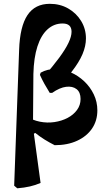

<svg xmlns="http://www.w3.org/2000/svg" viewBox="-20 -759 553 1016"><path d="M71.4 237.4 55 223.6 81.2 -495.4Q85.4 -618.9 125.3 -678.9Q165.2 -738.8 243.7 -738.8Q297.8 -738.8 340.8 -714.2Q383.8 -689.7 409.3 -647.9Q434.8 -606.2 434.8 -555.5Q434.8 -515.6 416.7 -472.7Q398.7 -429.9 359.6 -379.8Q320.5 -329.7 256.1 -267.6L207.9 -348.5Q259.9 -408.2 293.2 -453.4Q326.5 -498.6 342.5 -532.4Q358.6 -566.2 358.6 -590.9Q358.6 -634.7 311.3 -634.7Q265.6 -634.7 231.4 -603.6Q197.2 -572.6 178 -513.1Q158.8 -453.7 156.7 -367.7L154.5 -86.5L194.7 209Q168.1 220.8 138.1 227.6Q108.1 234.5 71.4 237.4ZM269.3 9.3Q241.8 -4.4 216.1 -20.4Q190.5 -36.4 166.4 -55.7L117.9 -26.6V-144.8Q151.8 -122.8 190.8 -115.1Q229.8 -107.3 268.1 -113Q306.4 -118.7 337.5 -135Q368.6 -151.3 387.5 -177Q406.3 -202.7 406.3 -235.1Q406.3 -271 385.1 -287.4Q363.9 -303.8 330 -299.7Q296 -295.5 256.1 -267.6H243.2Q227.3 -293.4 215.3 -314.8Q203.4 -336.1 191.3 -362.7L195.1 -374.5Q232 -394.5 273.6 -393.9Q315.2 -393.2 354.5 -376Q393.8 -358.7 425.6 -328.8Q457.4 -298.9 476.3 -259.4Q495.2 -220 495.2 -174.7Q495.2 -120.3 467.1 -78.9Q438.9 -37.5 388 -14.1Q337.2 9.3 269.3 9.3Z"/></svg>

Font: Alegreya
Style: Regular
Weight: 400
Designer: Juan Pablo del Peral
Foundry: Huerta Tipografica
Version: Version 2.009